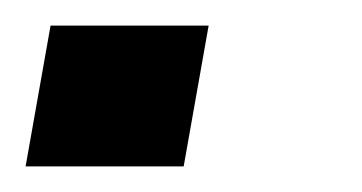

<svg xmlns="http://www.w3.org/2000/svg" viewBox="-25 -130 283 150"><path d="M14.5 -110 -5 0H118.5L138 -110Z"/></svg>

Font: Anybody Expanded Medium
Style: Italic
Weight: 500
Width: 7
Italic angle: -10°
Version: Version 1.113;gftools[0.9.25]